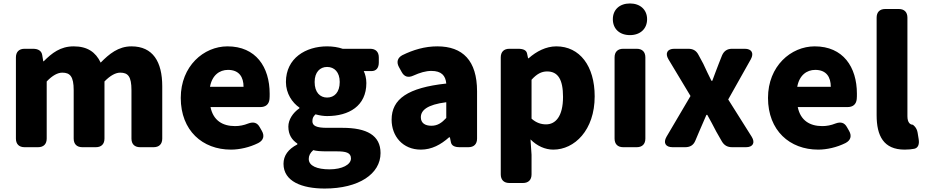

<svg xmlns="http://www.w3.org/2000/svg" viewBox="-20 -811 5348 1110"><path d="M72 -479V-10C72 22 90 40 122 40H200C232 40 250 22 250 -10V-340C283 -375 314 -391 340 -391C385 -391 406 -369 406 -290V-10C406 22 424 40 456 40H534C566 40 584 22 584 -10V-340C618 -375 649 -391 675 -391C720 -391 740 -369 740 -290V-10C740 22 758 40 790 40H868C900 40 918 22 918 -10V-312C918 -454 864 -543 740 -543C664 -543 611 -499 562 -449C533 -510 485 -543 406 -543C329 -543 280 -504 233 -457H230L224 -493C220 -517 201 -529 171 -529H122C90 -529 72 -511 72 -479Z M1315 54C1365 54 1423 41 1473 16C1504 0 1510 -26 1494 -54L1482 -75C1467 -103 1445 -108 1415 -97C1390 -87 1365 -82 1339 -82C1267 -82 1213 -114 1197 -192H1485C1515 -192 1535 -207 1538 -238C1539 -248 1539 -258 1539 -269C1539 -424 1459 -543 1295 -543C1158 -543 1025 -429 1025 -245C1025 -56 1151 54 1315 54ZM1194 -309C1206 -376 1249 -407 1298 -407C1363 -407 1388 -365 1388 -309Z M1857 279C2055 279 2180 194 2180 74C2180 -29 2100 -72 1960 -72H1870C1809 -72 1786 -84 1786 -110C1786 -130 1792 -138 1804 -150C1829 -143 1852 -140 1871 -140C1997 -140 2098 -198 2098 -331C2098 -358 2091 -384 2083 -400H2127C2155 -400 2170 -418 2170 -450V-479C2170 -511 2152 -529 2120 -529H1961C1935 -538 1904 -543 1871 -543C1748 -543 1633 -475 1633 -337C1633 -270 1670 -217 1711 -189V-185C1673 -159 1647 -119 1647 -79C1647 -31 1669 -1 1699 19V24C1646 51 1619 89 1619 136C1619 238 1726 279 1857 279ZM1765 108C1765 89 1773 73 1791 57C1809 62 1831 64 1872 64H1926C1979 64 2009 71 2009 105C2009 141 1958 168 1885 168C1813 168 1765 148 1765 108ZM1799 -337C1799 -394 1830 -424 1871 -424C1913 -424 1944 -394 1944 -337C1944 -277 1913 -247 1871 -247C1830 -247 1799 -277 1799 -337Z M2413 54C2476 54 2529 25 2576 -17H2581L2587 12C2591 31 2608 40 2638 40H2688C2720 40 2738 22 2738 -10V-283C2738 -461 2655 -543 2508 -543C2436 -543 2369 -523 2306 -492C2278 -477 2271 -452 2286 -424L2302 -395C2317 -367 2340 -360 2370 -374C2408 -391 2441 -401 2474 -401C2532 -401 2556 -374 2560 -328C2338 -304 2244 -239 2244 -119C2244 -24 2308 54 2413 54ZM2413 -133C2413 -173 2449 -206 2560 -220V-129C2534 -101 2510 -84 2474 -84C2437 -84 2413 -100 2413 -133Z M2875 -479V197C2875 229 2893 247 2925 247H3003C3035 247 3053 229 3053 197V84L3047 -5C3085 33 3131 54 3179 54C3301 54 3418 -58 3418 -254C3418 -429 3332 -543 3196 -543C3137 -543 3081 -514 3036 -474H3033L3027 -502C3023 -521 3005 -529 2975 -529H2925C2893 -529 2875 -511 2875 -479ZM3053 -125V-350C3083 -383 3110 -398 3143 -398C3206 -398 3235 -351 3235 -251C3235 -137 3191 -92 3137 -92C3110 -92 3081 -100 3053 -125Z M3533 -479V-10C3533 22 3551 40 3583 40H3661C3693 40 3711 22 3711 -10V-479C3711 -511 3693 -529 3661 -529H3583C3551 -529 3533 -511 3533 -479ZM3523 -700C3523 -644 3562 -608 3622 -608C3681 -608 3721 -644 3721 -700C3721 -755 3681 -791 3622 -791C3562 -791 3523 -755 3523 -700Z M3844 -469 3972 -256 3833 -20C3813 15 3828 40 3868 40H3941C3969 40 3989 29 4000 2L4022 -50C4036 -83 4050 -116 4064 -147H4069C4087 -116 4104 -82 4121 -50L4153 6C4167 30 4186 40 4213 40H4293C4333 40 4347 14 4326 -20L4190 -236L4321 -469C4340 -504 4325 -529 4286 -529H4212C4184 -529 4165 -516 4154 -490L4135 -442C4123 -409 4109 -376 4098 -344H4093C4077 -376 4061 -409 4046 -442L4018 -494C4005 -519 3986 -529 3959 -529H3878C3838 -529 3824 -503 3844 -469Z M4710 54C4760 54 4818 41 4868 16C4899 0 4905 -26 4889 -54L4877 -75C4862 -103 4840 -108 4810 -97C4785 -87 4760 -82 4734 -82C4662 -82 4608 -114 4592 -192H4880C4910 -192 4930 -207 4933 -238C4934 -248 4934 -258 4934 -269C4934 -424 4854 -543 4690 -543C4553 -543 4420 -429 4420 -245C4420 -56 4546 54 4710 54ZM4589 -309C4601 -376 4644 -407 4693 -407C4758 -407 4783 -365 4783 -309Z M5210 54C5232 54 5251 52 5266 49C5288 44 5296 23 5291 -7L5285 -44C5280 -76 5257 -90 5257 -90C5243 -90 5226 -101 5226 -139V-709C5226 -741 5208 -759 5176 -759H5098C5066 -759 5048 -741 5048 -709V-145C5048 -26 5088 54 5210 54Z"/></svg>

Font: コーポレート・ロゴ（ラウンド）ver3 Bold
Style: Regular
Weight: 700
Designer: [KANA_main] LOGOTYPE.JP [Source Han Sans] Ryoko NISHIZUKA 西塚涼子 (kana, bopomofo & ideographs); Paul D. Hunt (Latin, Greek
Version: Version 12.001;FEAKit 1.0